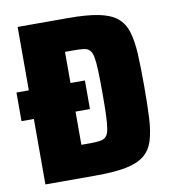

<svg xmlns="http://www.w3.org/2000/svg" viewBox="-79 -757 745 826"><g transform="rotate(-10 293.0 -344.0)"><path d="M53 0V-286H-1V-411H53V-688H274Q354 -688 405 -678Q456 -668 485 -645Q514 -622 526.5 -582Q539 -542 542 -483.5Q545 -425 545 -344Q545 -263 542 -204.5Q539 -146 526.5 -106Q514 -66 485 -43Q456 -20 405 -10Q354 0 274 0ZM235 -141H274Q299 -141 316 -143.5Q333 -146 342.5 -155.5Q352 -165 356 -186.5Q360 -208 361.5 -246.5Q363 -285 363 -344Q363 -404 361.5 -442.5Q360 -481 356 -502Q352 -523 342.5 -533Q333 -543 316 -545Q299 -547 274 -547H235V-411H298V-286H235Z"/></g></svg>

Font: Saira SemiCondensed ExtraBold
Style: Regular
Weight: 800
Width: 4
Designer: Hector Gatti with collaboration of the Omnibus-Type team
Foundry: Omnibus-Type
Version: Version 1.101